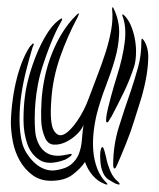

<svg xmlns="http://www.w3.org/2000/svg" viewBox="-20 -500 441 531"><path d="M351 -316Q339 -279 322.5 -245Q306 -211 288 -177Q286 -175 282 -167.5Q278 -160 275 -162Q273 -162 273.5 -168Q274 -174 274 -177Q275 -185 278.5 -200Q282 -215 286.5 -231.5Q291 -248 295.5 -263.5Q300 -279 303 -288Q320 -342 325 -384Q330 -426 319 -455Q317 -460 319 -460Q321 -460 323 -458Q325 -456 326 -455Q337 -443 344 -424.5Q351 -406 354 -386.5Q357 -367 356 -348Q355 -329 351 -316ZM378 -388Q391 -368 390 -338Q389 -308 382.5 -276Q376 -244 366.5 -215Q357 -186 352 -169Q342 -136 328 -101.5Q314 -67 303 -42Q299 -33 297 -34Q294 -35 293.5 -38.5Q293 -42 293 -44Q293 -98 308.5 -148Q324 -198 342 -249Q353 -282 362 -314.5Q371 -347 371 -386Q371 -393 373 -393Q374 -393 375 -391.5Q376 -390 378 -388ZM178 -74Q180 -71 171 -65Q162 -59 159 -58Q115 -42 90.5 -57Q66 -72 55.5 -102Q45 -132 45 -168.5Q45 -205 49 -234Q52 -259 60.5 -289.5Q69 -320 81 -349.5Q93 -379 108.5 -404.5Q124 -430 142 -444Q144 -445 146.5 -447Q149 -449 151 -449Q154 -448 148 -438Q142 -428 133.5 -410Q125 -392 116 -368.5Q107 -345 98.5 -319Q90 -293 85 -267Q80 -241 78 -217Q76 -193 76 -174Q76 -155 77 -142Q78 -129 79 -125Q86 -94 105.5 -79.5Q125 -65 158 -71Q159 -71 168 -73Q177 -75 178 -74ZM307 3Q311 7 311 9Q311 11 306.5 10Q302 9 300 8Q292 4 280 -3.5Q268 -11 262 -30Q259 -38 258 -49.5Q257 -61 257 -71Q257 -81 259 -87.5Q261 -94 264 -93Q266 -92 268.5 -84Q271 -76 273 -67Q275 -56 278 -46.5Q281 -37 285 -27Q290 -16 295 -9.5Q300 -3 307 3ZM215 -52Q204 -35 181.5 -17.5Q159 0 121 0Q91 0 69.5 -16Q48 -32 34.5 -56Q21 -80 15.5 -108.5Q10 -137 10 -163Q11 -195 15.5 -227Q20 -259 27.5 -287Q35 -315 44.5 -337Q54 -359 64 -373Q66 -374 68.5 -377.5Q71 -381 73 -379Q74 -378 72.5 -374.5Q71 -371 70 -369Q61 -339 52.5 -305.5Q44 -272 39 -238Q34 -204 34 -171Q34 -138 40 -110Q44 -91 54.5 -75Q65 -59 77.5 -48Q90 -37 104.5 -32Q119 -27 133 -29Q162 -33 177 -45.5Q192 -58 198.5 -75.5Q205 -93 206.5 -113.5Q208 -134 211 -155Q206 -141 191.5 -127.5Q177 -114 160.5 -106.5Q144 -99 128.5 -100Q113 -101 105 -118Q95 -140 94 -166Q93 -192 95 -223Q97 -254 104 -287Q111 -320 123 -350.5Q135 -381 151.5 -408Q168 -435 189 -456L193 -460Q196 -463 199 -463Q199 -463 195 -453Q166 -399 146 -341.5Q126 -284 122 -225Q117 -160 128.5 -140Q140 -120 157 -128.5Q174 -137 193.5 -165.5Q213 -194 225 -227Q236 -257 248.5 -289Q261 -321 271.5 -353.5Q282 -386 287.5 -417Q293 -448 290 -475Q290 -480 292 -480Q293 -480 293 -479Q293 -477 294 -477Q295 -476 295 -475Q311 -441 309.5 -406Q308 -371 297.5 -335Q287 -299 272.5 -261.5Q258 -224 248 -186Q242 -162 239 -135.5Q236 -109 238 -83Q240 -57 249 -33.5Q258 -10 275 6Q277 8 277 9Q277 11 274.5 10.5Q272 10 270 9Q251 2 237 -14Q223 -30 215 -52Z"/></svg>

Font: Akronim
Style: Regular
Weight: 400
Designer: Grzegorz Klimczewski
Foundry: Fonty.PL
Version: Version 1.002